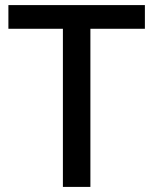

<svg xmlns="http://www.w3.org/2000/svg" viewBox="-20 -827 603 754"><path d="M335 -93H227V-714H13V-807H549V-714H335Z"/></svg>

Font: Noto Sans Kannada UI Medium
Style: Regular
Weight: 500
Designer: Jelle Bosma - Monotype Design Team
Foundry: Monotype Imaging Inc.
Version: Version 2.005; ttfautohint (v1.8.4.7-5d5b)